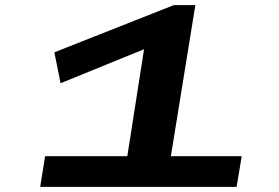

<svg xmlns="http://www.w3.org/2000/svg" viewBox="-20 -725 1083 745"><path d="M136 0 155 -119H474L539 -534L215 -402L191 -522L654 -705H738L643 -119H918L898 0Z"/></svg>

Font: Georama Extra Expanded SemiBold
Style: Italic
Weight: 600
Width: 8
Italic angle: -9°
Designer: Jean-Baptiste Levee
Foundry: Production Type
Version: Version 1.000